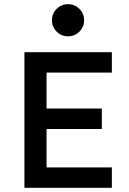

<svg xmlns="http://www.w3.org/2000/svg" viewBox="-20 -900 620 920"><path d="M97 0V-650H516V-552H203V-380H468V-282H203V-98H516V0ZM306 -726Q274 -726 251.5 -748.5Q229 -771 229 -803Q229 -835 251.5 -857.5Q274 -880 306 -880Q338 -880 360.5 -857.5Q383 -835 383 -803Q383 -771 360.5 -748.5Q338 -726 306 -726Z"/></svg>

Font: Sometype Mono SemiBold
Style: Regular
Weight: 600
Designer: Ryoichi Tsunekawa
Foundry: Dharma Type
Version: Version 1.001